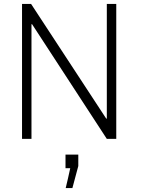

<svg xmlns="http://www.w3.org/2000/svg" viewBox="-20 -706 734 976"><path d="M523 0H571V-686H523V-103H520L138 -686H92V0H140V-583H143L523 0ZM314 250H348L378 138V80H313V149H337C337 149 315 250 314 250Z"/></svg>

Font: ChivoLight
Style: Regular
Weight: 300
Designer: Hector Gatti
Foundry: Omnibus-Type
Version: Version 1.004;PS 001.004;hotconv 1.0.88;makeotf.lib2.5.64775